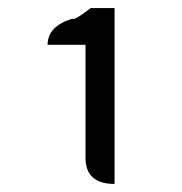

<svg xmlns="http://www.w3.org/2000/svg" viewBox="-20 -897 450 476"><path d="M264 -441Q192 -441 192 -506V-786H98Q98 -832 160 -851Q162 -844 205 -877H264V-441Z"/></svg>

Font: Swei Toothpaste CJK TC
Style: Regular
Weight: 400
Version: Version 1.0